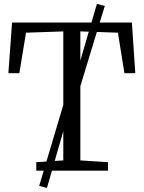

<svg xmlns="http://www.w3.org/2000/svg" viewBox="-20 -856 720 963"><path d="M297.5 -51.5V-698.5L110.5 -692L77 -489H22L40.5 -743H641.5L658.5 -489H604L571.5 -692L383 -698.5V-51.5L521.5 -42.5V0H162V-42.5ZM176.5 76.5 314 -385.5 343 -415.5 466 -836.5 505.5 -826 378 -407.5 348 -373.5 215.5 86.5Z"/></svg>

Font: Merriweather 20pt Light
Style: Regular
Weight: 300
Version: Version 2.100